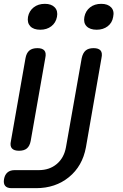

<svg xmlns="http://www.w3.org/2000/svg" viewBox="-22 -801 642 1001"><path d="M38 180Q15 180 5 168Q-5 156 -1 133Q3 110 17 98Q31 86 54 86H180Q236 86 274 54Q312 22 322 -34L404 -498Q410 -525 424.5 -537.5Q439 -550 466 -550Q492 -550 502.5 -537.5Q513 -525 507 -498L426 -33Q408 65 337.5 122.5Q267 180 166 180ZM35 -66 111 -498Q116 -525 131 -537.5Q146 -550 173 -550Q199 -550 209.5 -537.5Q220 -525 214 -498L138 -66Q133 -40 118.5 -27.5Q104 -15 77 -15Q51 -15 40 -27.5Q29 -40 35 -66ZM188 -646Q153 -646 136 -664Q119 -682 124 -713Q130 -744 153.5 -762.5Q177 -781 212 -781Q246 -781 263.5 -762.5Q281 -744 275 -713Q269 -682 245.5 -664Q222 -646 188 -646ZM482 -646Q447 -646 429.5 -664Q412 -682 418 -713Q424 -744 447.5 -762.5Q471 -781 506 -781Q540 -781 557.5 -762.5Q575 -744 568 -713Q563 -682 539.5 -664Q516 -646 482 -646Z"/></svg>

Font: Maple Mono Medium
Style: Italic
Weight: 500
Italic angle: -10°
Monospace: yes
Designer: subframe7536
Version: Version 7.000